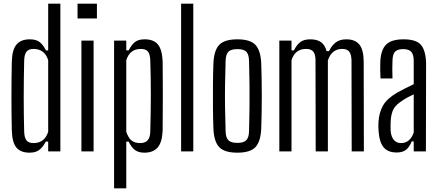

<svg xmlns="http://www.w3.org/2000/svg" viewBox="-20 -820 2381 1040"><path d="M241 -800H307V0H241V-53H228Q213 -24 193.5 -8.5Q174 7 140 7Q92 7 69 -20.5Q46 -48 44 -112Q42 -198 42 -295.5Q42 -393 44 -488Q46 -552 70 -579.5Q94 -607 141 -607Q176 -607 195 -592Q214 -577 229 -547H241ZM162 -45Q221 -45 241 -106V-494Q231 -526 210.5 -540.5Q190 -555 162 -555Q136 -555 124 -540.5Q112 -526 111 -493Q106 -286 111 -107Q112 -74 123.5 -59.5Q135 -45 162 -45Z M400 -720V-800H505V-720ZM421 0V-600H487V0Z M598 200V-600H664V-547H677Q692 -577 710.5 -592Q729 -607 764 -607Q812 -607 835 -579.5Q858 -552 861 -488Q861 -454 861.5 -406.5Q862 -359 862 -306.5Q862 -254 861.5 -203.5Q861 -153 861 -112Q858 -48 833.5 -20.5Q809 7 762 7Q731 7 711.5 -7Q692 -21 677 -53H664V200ZM739 -45Q766 -45 779.5 -59.5Q793 -74 794 -107Q797 -217 797 -310.5Q797 -404 794 -493Q793 -526 781.5 -540.5Q770 -555 743 -555Q683 -555 664 -494V-106Q675 -73 692.5 -59Q710 -45 739 -45Z M961 0V-800H1027V0Z M1266 7Q1196 7 1167.5 -23Q1139 -53 1136 -123Q1134 -177 1133.5 -238Q1133 -299 1133.5 -360.5Q1134 -422 1136 -477Q1139 -547 1167.5 -577Q1196 -607 1266 -607Q1336 -607 1364 -576.5Q1392 -546 1395 -477Q1398 -396 1398 -300.5Q1398 -205 1395 -123Q1392 -54 1364 -23.5Q1336 7 1266 7ZM1266 -46Q1299 -46 1313.5 -60Q1328 -74 1329 -109Q1331 -180 1331.5 -240Q1332 -300 1331.5 -360Q1331 -420 1329 -490Q1328 -526 1314 -540Q1300 -554 1266 -554Q1232 -554 1217.5 -540Q1203 -526 1202 -490Q1200 -420 1199 -360Q1198 -300 1199 -240Q1200 -180 1202 -109Q1203 -74 1217.5 -60Q1232 -46 1266 -46Z M1493 0V-600H1559V-547H1572Q1587 -577 1606.5 -592Q1626 -607 1661 -607Q1697 -607 1718.5 -592Q1740 -577 1749 -543H1762Q1777 -574 1799 -590.5Q1821 -607 1856 -607Q1903 -607 1926 -579.5Q1949 -552 1950 -488L1951 0H1885L1884 -493Q1883 -526 1871.5 -540.5Q1860 -555 1833 -555Q1777 -555 1756 -493V0H1690L1689 -493Q1689 -526 1677 -540.5Q1665 -555 1638 -555Q1578 -555 1559 -494V0Z M2129 6Q2081 6 2058 -22Q2035 -50 2031 -106Q2030 -119 2029.5 -132Q2029 -145 2030 -158Q2033 -210 2054.5 -248Q2076 -286 2131 -318Q2152 -330 2175 -341.5Q2198 -353 2221 -364V-490Q2221 -523 2208.5 -538.5Q2196 -554 2163 -554Q2135 -554 2121 -541Q2107 -528 2106 -492Q2105 -475 2105 -446Q2105 -417 2106 -395H2041Q2040 -414 2039.5 -440Q2039 -466 2040 -486Q2043 -550 2071.5 -578.5Q2100 -607 2166 -607Q2235 -607 2260.5 -576.5Q2286 -546 2288 -478L2287 0H2221V-54H2210Q2199 -25 2180.5 -9.5Q2162 6 2129 6ZM2152 -45Q2201 -45 2221 -102V-309Q2204 -301 2186 -291.5Q2168 -282 2145 -265Q2116 -244 2106.5 -218Q2097 -192 2096 -158Q2095 -148 2095.5 -135.5Q2096 -123 2096 -110Q2099 -79 2113.5 -62Q2128 -45 2152 -45Z"/></svg>

Font: Big Shoulders Display
Style: Regular
Weight: 400
Designer: Patric King
Foundry: XO Type Co
Version: Version 1.000; ttfautohint (v1.8.2)